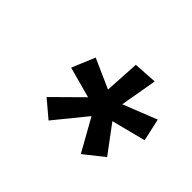

<svg xmlns="http://www.w3.org/2000/svg" viewBox="-79 -901 619 619"><g transform="rotate(45 231.0 -591.0)"><path d="M120 -476 215 -570 109 -599 142 -678 243 -633 250 -753 331 -758 309 -632 425 -678 442 -601 325 -571 395 -477 328 -424 266 -535 178 -427Z"/></g></svg>

Font: Andada Pro
Style: Bold Italic
Weight: 700
Italic angle: -7°
Designer: Carolina Giovagnoli
Foundry: Huerta Tipografica
Version: Version 3.005; ttfautohint (v1.8.4)